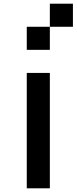

<svg xmlns="http://www.w3.org/2000/svg" viewBox="-20 -1020 415 1040"><path d="M125 -750V-875H250V-1000H375V-875H250V-750ZM125 0V-625H250V0Z"/></svg>

Font: Silkscreen
Style: Regular
Weight: 400
Designer: Jason Kottke
Foundry: Jason Kottke
Version: Version 1.001; ttfautohint (v1.8.4.7-5d5b)